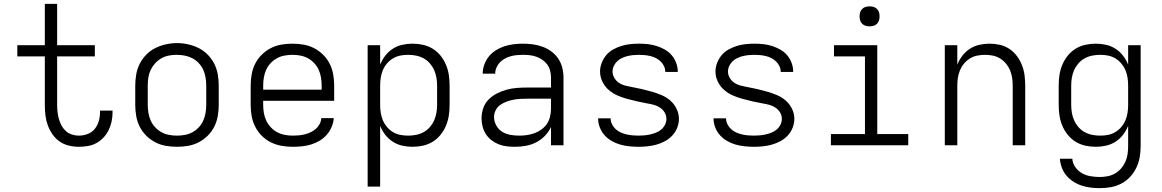

<svg xmlns="http://www.w3.org/2000/svg" viewBox="-20 -755 6040 998"><path d="M389 8Q363 8 336.5 1.5Q310 -5 288.5 -20.5Q267 -36 252 -58Q237 -80 228 -105Q219 -130 216 -156.5Q213 -183 213 -210V-462H70V-520H213V-735H277V-520H473V-462H277V-210Q277 -192 279 -173.5Q281 -155 286 -137Q291 -119 299.5 -103Q308 -87 321.5 -74.5Q335 -62 353 -56Q371 -50 389 -50Q413 -50 435.5 -58.5Q458 -67 472.5 -85Q487 -103 493.5 -126Q500 -149 500 -173Q500 -175 500 -176.5Q500 -178 500 -180H565Q565 -177 565 -174.5Q565 -172 565 -170Q565 -146 560 -123Q555 -100 544.5 -78.5Q534 -57 517.5 -39.5Q501 -22 480.5 -11Q460 0 436.5 4Q413 8 389 8Z M900 8Q871 8 842 3Q813 -2 787 -15.5Q761 -29 740 -50Q719 -71 706 -97Q693 -123 688 -152Q683 -181 683 -210V-310Q683 -339 688 -368Q693 -397 706 -423Q719 -449 740 -470.5Q761 -492 787 -505Q813 -518 842 -524.5Q871 -531 900 -531Q929 -531 958 -524.5Q987 -518 1013 -505Q1039 -492 1060 -470.5Q1081 -449 1094 -423Q1107 -397 1112 -368Q1117 -339 1117 -310V-210Q1117 -181 1112 -152Q1107 -123 1094 -97Q1081 -71 1060 -50Q1039 -29 1013 -15.5Q987 -2 958 3Q929 8 900 8ZM900 -50Q921 -50 942 -54Q963 -58 981 -68Q999 -78 1013.5 -93.5Q1028 -109 1036.5 -128Q1045 -147 1048.5 -168Q1052 -189 1052 -210V-310Q1052 -331 1048.5 -352Q1045 -373 1036.5 -392Q1028 -411 1013 -427Q998 -443 979.5 -452.5Q961 -462 940 -466Q919 -470 898 -470Q877 -470 856.5 -466Q836 -462 818 -451.5Q800 -441 786 -425.5Q772 -410 763 -391Q754 -372 751 -351.5Q748 -331 748 -310V-210Q748 -189 751.5 -168Q755 -147 763.5 -128Q772 -109 786.5 -93.5Q801 -78 819 -68Q837 -58 858 -54Q879 -50 900 -50Z M1502 8Q1473 8 1444 3Q1415 -2 1388.5 -15Q1362 -28 1341 -49Q1320 -70 1306.5 -96.5Q1293 -123 1288 -152Q1283 -181 1283 -210V-310Q1283 -339 1288 -368Q1293 -397 1306 -423Q1319 -449 1340 -470Q1361 -491 1387 -504.5Q1413 -518 1442 -523Q1471 -528 1500 -528Q1529 -528 1558 -523Q1587 -518 1613 -504.5Q1639 -491 1660 -470Q1681 -449 1694 -423Q1707 -397 1712 -368Q1717 -339 1717 -310V-231H1348V-210Q1348 -189 1351.5 -168Q1355 -147 1364 -128Q1373 -109 1387.5 -93.5Q1402 -78 1420.5 -68Q1439 -58 1460 -54Q1481 -50 1502 -50Q1518 -50 1534 -51.5Q1550 -53 1565.5 -57Q1581 -61 1595.5 -68Q1610 -75 1622 -85.5Q1634 -96 1641.5 -110.5Q1649 -125 1650 -141H1715Q1713 -117 1703.5 -94.5Q1694 -72 1678 -54Q1662 -36 1641 -23.5Q1620 -11 1597 -4Q1574 3 1550 5.5Q1526 8 1502 8ZM1348 -289H1652V-310Q1652 -331 1648.5 -352Q1645 -373 1636.5 -392Q1628 -411 1613.5 -426.5Q1599 -442 1581 -452Q1563 -462 1542 -466Q1521 -470 1500 -470Q1479 -470 1458 -466Q1437 -462 1419 -452Q1401 -442 1386.5 -426.5Q1372 -411 1363.5 -392Q1355 -373 1351.5 -352Q1348 -331 1348 -310Z M1891 215V-520H1956V-419Q1966 -444 1982.5 -465.5Q1999 -487 2021.5 -501.5Q2044 -516 2070.5 -522Q2097 -528 2124 -528Q2152 -528 2179 -522Q2206 -516 2229.5 -501.5Q2253 -487 2270.5 -465Q2288 -443 2298.5 -417.5Q2309 -392 2313 -365Q2317 -338 2317 -310V-210Q2317 -182 2313 -155Q2309 -128 2298.5 -102.5Q2288 -77 2270.5 -55Q2253 -33 2229.5 -18.5Q2206 -4 2179 2Q2152 8 2124 8Q2097 8 2070.5 2Q2044 -4 2021.5 -18.5Q1999 -33 1982.5 -54.5Q1966 -76 1956 -101V215ZM2101 -50Q2122 -50 2142.5 -54Q2163 -58 2181.5 -68Q2200 -78 2214 -94Q2228 -110 2236.5 -129Q2245 -148 2248.5 -168.5Q2252 -189 2252 -210V-310Q2252 -331 2248.5 -351.5Q2245 -372 2236.5 -391Q2228 -410 2214 -426Q2200 -442 2181.5 -452Q2163 -462 2142.5 -466Q2122 -470 2101 -470Q2080 -470 2060 -466Q2040 -462 2022.5 -451.5Q2005 -441 1991.5 -425Q1978 -409 1970 -390Q1962 -371 1959 -350.5Q1956 -330 1956 -310V-210Q1956 -190 1959 -169.5Q1962 -149 1970 -130Q1978 -111 1991.5 -95Q2005 -79 2022.5 -68.5Q2040 -58 2060 -54Q2080 -50 2101 -50Z M2656 8Q2635 8 2613.5 5.5Q2592 3 2572 -5Q2552 -13 2534.5 -26.5Q2517 -40 2505.5 -58Q2494 -76 2488.5 -97Q2483 -118 2483 -140Q2483 -167 2492 -193Q2501 -219 2520 -238Q2539 -257 2563.5 -269.5Q2588 -282 2614 -289Q2640 -296 2667 -298Q2694 -300 2721 -300H2844V-352Q2844 -370 2839.5 -387.5Q2835 -405 2825 -419Q2815 -433 2800 -443.5Q2785 -454 2768.5 -460Q2752 -466 2734 -468Q2716 -470 2698 -470Q2682 -470 2666 -468.5Q2650 -467 2634 -462.5Q2618 -458 2603.5 -450Q2589 -442 2578 -430.5Q2567 -419 2560.5 -403.5Q2554 -388 2554 -372H2489Q2489 -372 2489 -372Q2489 -372 2489 -372Q2489 -396 2497.5 -419.5Q2506 -443 2521.5 -462Q2537 -481 2558 -494Q2579 -507 2602 -514.5Q2625 -522 2649.5 -525Q2674 -528 2698 -528Q2724 -528 2750 -524.5Q2776 -521 2800.5 -512Q2825 -503 2846 -487.5Q2867 -472 2881.5 -450.5Q2896 -429 2902.5 -403.5Q2909 -378 2909 -352V0H2844V-95Q2832 -69 2812 -48.5Q2792 -28 2766.5 -15Q2741 -2 2713 3Q2685 8 2656 8ZM2679 -50Q2700 -50 2720 -53Q2740 -56 2759 -63Q2778 -70 2795 -82.5Q2812 -95 2823 -111.5Q2834 -128 2839 -148.5Q2844 -169 2844 -189V-242H2721Q2702 -242 2684 -241Q2666 -240 2648 -236.5Q2630 -233 2612.5 -226.5Q2595 -220 2580 -209.5Q2565 -199 2556.5 -182Q2548 -165 2548 -147Q2548 -124 2559.5 -103Q2571 -82 2590.5 -70Q2610 -58 2633 -54Q2656 -50 2679 -50Z M3299 8Q3275 8 3251 5.5Q3227 3 3204 -3.5Q3181 -10 3160 -22Q3139 -34 3123 -51.5Q3107 -69 3098 -92Q3089 -115 3089 -138Q3089 -139 3089 -139.5Q3089 -140 3089 -140H3154Q3154 -140 3154 -140Q3154 -140 3154 -140Q3154 -124 3161 -109.5Q3168 -95 3180 -84Q3192 -73 3206.5 -66.5Q3221 -60 3236 -56.5Q3251 -53 3267 -51.5Q3283 -50 3299 -50Q3314 -50 3330 -51.5Q3346 -53 3361 -56.5Q3376 -60 3391 -66Q3406 -72 3418 -82.5Q3430 -93 3437 -107.5Q3444 -122 3444 -137Q3444 -155 3435 -170Q3426 -185 3411.5 -195Q3397 -205 3380.5 -209.5Q3364 -214 3347 -217H3346Q3319 -222 3292.5 -228Q3266 -234 3240 -241Q3214 -248 3189 -259Q3164 -270 3143.5 -288Q3123 -306 3111 -331Q3099 -356 3099 -383Q3099 -406 3107.5 -428Q3116 -450 3131 -468Q3146 -486 3166.5 -497.5Q3187 -509 3209.5 -516Q3232 -523 3255 -525.5Q3278 -528 3301 -528Q3324 -528 3347.5 -525.5Q3371 -523 3393 -516Q3415 -509 3435.5 -497.5Q3456 -486 3471 -468.5Q3486 -451 3494.5 -428.5Q3503 -406 3503 -383Q3503 -383 3503 -382.5Q3503 -382 3503 -381H3438Q3438 -381 3438 -381.5Q3438 -382 3438 -382Q3438 -397 3431.5 -411Q3425 -425 3414 -435.5Q3403 -446 3389.5 -453Q3376 -460 3361.5 -463.5Q3347 -467 3331.5 -468.5Q3316 -470 3301 -470Q3286 -470 3271 -468.5Q3256 -467 3241.5 -463.5Q3227 -460 3213 -453.5Q3199 -447 3188 -436.5Q3177 -426 3170.5 -412Q3164 -398 3164 -383Q3164 -366 3173 -350.5Q3182 -335 3196.5 -325Q3211 -315 3228 -310.5Q3245 -306 3262 -303H3263Q3290 -298 3316 -292Q3342 -286 3368 -278.5Q3394 -271 3419 -260.5Q3444 -250 3464.5 -232Q3485 -214 3497 -189Q3509 -164 3509 -137Q3509 -114 3500 -91Q3491 -68 3474.5 -50.5Q3458 -33 3437 -21.5Q3416 -10 3393 -3.5Q3370 3 3346.5 5.5Q3323 8 3299 8Z M3899 8Q3875 8 3851 5.5Q3827 3 3804 -3.5Q3781 -10 3760 -22Q3739 -34 3723 -51.5Q3707 -69 3698 -92Q3689 -115 3689 -138Q3689 -139 3689 -139.5Q3689 -140 3689 -140H3754Q3754 -140 3754 -140Q3754 -140 3754 -140Q3754 -124 3761 -109.5Q3768 -95 3780 -84Q3792 -73 3806.5 -66.5Q3821 -60 3836 -56.5Q3851 -53 3867 -51.5Q3883 -50 3899 -50Q3914 -50 3930 -51.5Q3946 -53 3961 -56.5Q3976 -60 3991 -66Q4006 -72 4018 -82.5Q4030 -93 4037 -107.5Q4044 -122 4044 -137Q4044 -155 4035 -170Q4026 -185 4011.5 -195Q3997 -205 3980.5 -209.5Q3964 -214 3947 -217H3946Q3919 -222 3892.5 -228Q3866 -234 3840 -241Q3814 -248 3789 -259Q3764 -270 3743.5 -288Q3723 -306 3711 -331Q3699 -356 3699 -383Q3699 -406 3707.5 -428Q3716 -450 3731 -468Q3746 -486 3766.5 -497.5Q3787 -509 3809.5 -516Q3832 -523 3855 -525.5Q3878 -528 3901 -528Q3924 -528 3947.5 -525.5Q3971 -523 3993 -516Q4015 -509 4035.5 -497.5Q4056 -486 4071 -468.5Q4086 -451 4094.5 -428.5Q4103 -406 4103 -383Q4103 -383 4103 -382.5Q4103 -382 4103 -381H4038Q4038 -381 4038 -381.5Q4038 -382 4038 -382Q4038 -397 4031.5 -411Q4025 -425 4014 -435.5Q4003 -446 3989.5 -453Q3976 -460 3961.5 -463.5Q3947 -467 3931.5 -468.5Q3916 -470 3901 -470Q3886 -470 3871 -468.5Q3856 -467 3841.5 -463.5Q3827 -460 3813 -453.5Q3799 -447 3788 -436.5Q3777 -426 3770.5 -412Q3764 -398 3764 -383Q3764 -366 3773 -350.5Q3782 -335 3796.5 -325Q3811 -315 3828 -310.5Q3845 -306 3862 -303H3863Q3890 -298 3916 -292Q3942 -286 3968 -278.5Q3994 -271 4019 -260.5Q4044 -250 4064.5 -232Q4085 -214 4097 -189Q4109 -164 4109 -137Q4109 -114 4100 -91Q4091 -68 4074.5 -50.5Q4058 -33 4037 -21.5Q4016 -10 3993 -3.5Q3970 3 3946.5 5.5Q3923 8 3899 8Z M4299 0V-58H4476V-462H4315V-520H4540V-58H4701V0ZM4500 -618Q4489 -618 4479 -621Q4469 -624 4461.5 -631.5Q4454 -639 4451 -649Q4448 -659 4448 -670Q4448 -681 4451 -691Q4454 -701 4461.5 -708.5Q4469 -716 4479 -719Q4489 -722 4500 -722Q4511 -722 4521 -719Q4531 -716 4538.5 -708.5Q4546 -701 4549 -691Q4552 -681 4552 -670Q4552 -659 4549 -649Q4546 -639 4538.5 -631.5Q4531 -624 4521 -621Q4511 -618 4500 -618Z M4891 0V-520H4956V-419Q4966 -444 4982.5 -465.5Q4999 -487 5021.5 -501.5Q5044 -516 5070.5 -522Q5097 -528 5123 -528Q5150 -528 5177 -522Q5204 -516 5226.5 -501Q5249 -486 5265.5 -464Q5282 -442 5292 -416.5Q5302 -391 5305.5 -364Q5309 -337 5309 -310V0H5244V-310Q5244 -330 5241 -350.5Q5238 -371 5230 -390Q5222 -409 5209 -424.5Q5196 -440 5178.5 -451Q5161 -462 5140.5 -466Q5120 -470 5100 -470Q5080 -470 5059.5 -466Q5039 -462 5021.5 -451Q5004 -440 4991 -424.5Q4978 -409 4970 -390Q4962 -371 4959 -350.5Q4956 -330 4956 -310V0Z M5696 223Q5672 223 5648.5 220Q5625 217 5602 209.5Q5579 202 5559 189Q5539 176 5523.5 158Q5508 140 5499.5 117Q5491 94 5489 70H5554Q5555 94 5569.5 114Q5584 134 5604.5 145.5Q5625 157 5649 161Q5673 165 5696 165Q5717 165 5737.5 161Q5758 157 5776 146.5Q5794 136 5807.5 120.5Q5821 105 5829.5 86Q5838 67 5841 46.5Q5844 26 5844 5V-101Q5834 -76 5817.5 -54.5Q5801 -33 5778.5 -18.5Q5756 -4 5729.5 2Q5703 8 5676 8Q5648 8 5621 2Q5594 -4 5570.5 -18.5Q5547 -33 5529.5 -55Q5512 -77 5501.5 -102.5Q5491 -128 5487 -155Q5483 -182 5483 -210V-310Q5483 -338 5487 -365Q5491 -392 5501.5 -417.5Q5512 -443 5529.5 -465Q5547 -487 5570.5 -501.5Q5594 -516 5621 -522Q5648 -528 5676 -528Q5703 -528 5729.5 -522Q5756 -516 5778.5 -501.5Q5801 -487 5817.5 -465.5Q5834 -444 5844 -419V-520H5909V5Q5909 34 5904 62.5Q5899 91 5886.5 117Q5874 143 5854 164.5Q5834 186 5808 199.5Q5782 213 5753.5 218Q5725 223 5696 223ZM5699 -50Q5720 -50 5740 -54Q5760 -58 5777.5 -68.5Q5795 -79 5808.5 -95Q5822 -111 5830 -130Q5838 -149 5841 -169.5Q5844 -190 5844 -210V-310Q5844 -330 5841 -350.5Q5838 -371 5830 -390Q5822 -409 5808.5 -425Q5795 -441 5777.5 -451.5Q5760 -462 5740 -466Q5720 -470 5699 -470Q5678 -470 5657.5 -466Q5637 -462 5618.5 -452Q5600 -442 5586 -426Q5572 -410 5563.5 -391Q5555 -372 5551.5 -351.5Q5548 -331 5548 -310V-210Q5548 -189 5551.5 -168.5Q5555 -148 5563.5 -129Q5572 -110 5586 -94Q5600 -78 5618.5 -68Q5637 -58 5657.5 -54Q5678 -50 5699 -50Z"/></svg>

Font: Iosevka Custom Light Extended
Style: Regular
Weight: 300
Width: 7
Monospace: yes
Designer: Belleve Invis
Foundry: Belleve Invis
Version: Version 11.2.4; ttfautohint (v1.8.4)